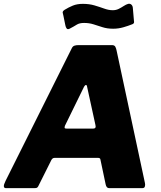

<svg xmlns="http://www.w3.org/2000/svg" viewBox="-31 -976 836 996"><path d="M0 0Q-10 0 -11 -9Q-12 -18 -2 -38L341 -725Q346 -736 355 -739Q364 -742 376 -742H550Q563 -742 567.5 -733Q572 -724 574 -713L721 -26Q723 -17 720.5 -8.5Q718 0 707 0H535Q521 0 517 -20L490 -148Q489 -157 478 -157H252Q241 -157 235 -145L167 -9Q164 -4 160.5 -2Q157 0 146 0H0ZM453 -309Q469 -309 464 -328L421 -525Q420 -535 415 -535Q410 -535 405 -526L306 -324Q303 -315 304.5 -312Q306 -309 314 -309ZM652 -849Q635 -842 609 -834.5Q583 -827 556 -827Q525 -827 500.5 -835Q476 -843 453.5 -850Q431 -857 405 -857Q381 -857 367 -848Q353 -839 330 -827Q320 -822 315 -828Q310 -834 308 -845L298 -894Q297 -901 294.5 -909Q292 -917 304 -925Q325 -938 347 -947Q369 -956 399 -956Q432 -956 459 -948Q486 -940 509.5 -931.5Q533 -923 554 -923Q571 -923 585 -930Q599 -937 611 -945Q623 -953 634 -956Q644 -958 650.5 -952Q657 -946 658 -936L663 -878Q664 -870 664.5 -861.5Q665 -853 652 -849Z"/></svg>

Font: Libre Franklin ExtraBold
Style: Italic
Weight: 800
Italic angle: -8°
Designer: Pablo Impallari, Rodrigo Fuenzalida, Nhung Nguyen
Foundry: Impallari Type
Version: Version 3.000